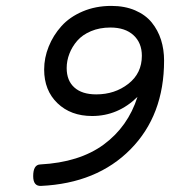

<svg xmlns="http://www.w3.org/2000/svg" viewBox="-20 -610 640 641"><path d="M127.4 -377.9Q127.4 -308.1 171.9 -265.4Q216.3 -222.7 287.6 -222.7Q374 -222.7 439 -286.6Q407.2 -187 326.2 -127.4Q245.1 -67.9 114.3 -61Q90.8 -60.1 90.8 -22Q90.8 11.7 116.7 10.7Q303.7 2 415.8 -111.6Q527.8 -225.1 527.8 -407.7Q527.8 -444.8 517.6 -477.1Q507.3 -509.3 486.6 -534.9Q465.8 -560.5 431.2 -575.4Q396.5 -590.3 351.6 -590.3Q299.3 -590.3 255.9 -571.8Q212.4 -553.2 185.1 -522.7Q157.7 -492.2 142.6 -454.6Q127.4 -417 127.4 -377.9ZM453.6 -423.8Q453.6 -365.2 408.4 -330.1Q363.3 -294.9 301.3 -294.9Q253.9 -294.9 228.3 -317.9Q202.6 -340.8 202.6 -382.8Q202.6 -407.2 211.7 -430.7Q220.7 -454.1 237.8 -473.9Q254.9 -493.7 283.7 -505.9Q312.5 -518.1 348.6 -518.1Q397.9 -518.1 425.8 -492.4Q453.6 -466.8 453.6 -423.8Z"/></svg>

Font: Courier Prime Sans
Style: Regular
Weight: 300
Italic angle: -10°
Designer: Alan Dague-Greene
Foundry: Quote-Unquote Apps
Version: Version 3.23